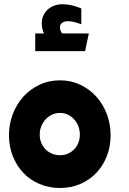

<svg xmlns="http://www.w3.org/2000/svg" viewBox="-20 -890 618 918"><path d="M266.6 -760.7Q266.6 -743.7 277.3 -730H404.8L386.7 -645.5H148.4V-730H190.4Q179.7 -752.9 179.7 -778.8Q179.7 -798.3 187 -814.9Q194.3 -831.5 207.5 -843.8Q220.7 -856 238.8 -862.8Q256.8 -869.6 278.3 -869.6Q303.2 -869.6 327.6 -863.5Q352.1 -857.4 368.7 -849.6V-773.9Q329.6 -788.6 304.7 -788.6Q288.1 -788.6 277.3 -781Q266.6 -773.4 266.6 -760.7ZM267.1 8.8Q213.4 8.8 168.5 -10.5Q123.5 -29.8 91.3 -63.7Q59.1 -97.7 41 -143.8Q22.9 -189.9 22.9 -243.2Q22.9 -296.4 41 -344Q59.1 -391.6 91.3 -427.5Q123.5 -463.4 168.5 -484.6Q213.4 -505.9 267.1 -505.9Q319.8 -505.9 364.3 -484.6Q408.7 -463.4 440.9 -427.5Q473.1 -391.6 491 -344Q508.8 -296.4 508.8 -243.2Q508.8 -189.9 491 -143.8Q473.1 -97.7 440.9 -63.7Q408.7 -29.8 364.3 -10.5Q319.8 8.8 267.1 8.8ZM267.1 -147.9Q287.6 -147.9 304.9 -155.5Q322.3 -163.1 335 -176.3Q347.7 -189.5 354.7 -207.5Q361.8 -225.6 361.8 -246.1Q361.8 -267.1 354.7 -285.9Q347.7 -304.7 335 -318.8Q322.3 -333 304.9 -341.6Q287.6 -350.1 267.1 -350.1Q246.1 -350.1 228.3 -341.6Q210.4 -333 197.5 -318.8Q184.6 -304.7 177.2 -285.9Q169.9 -267.1 169.9 -246.1Q169.9 -225.6 177.2 -207.5Q184.6 -189.5 197.5 -176.3Q210.4 -163.1 228.3 -155.5Q246.1 -147.9 267.1 -147.9Z"/></svg>

Font: DimaExpo
Style: Bold
Weight: 700
Width: 6
Designer: R.Balvardi
Foundry: Dima Software Group
Version: Version 1.00;June 11, 2019;FontCreator 11.5.0.2427 64-bit